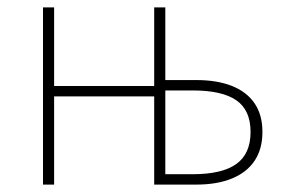

<svg xmlns="http://www.w3.org/2000/svg" viewBox="-20 -498 774 518"><path d="M96 0V-478H126V-266H396V-478H426V-282H510Q566 -282 606 -266Q646 -250 667 -219Q688 -188 688 -142Q688 -96 667 -64.5Q646 -33 606 -16.5Q566 0 510 0H396V-238H126V0ZM426 -28H500Q579 -28 617.5 -55.5Q656 -83 656 -142Q656 -201 617.5 -227.5Q579 -254 500 -254H426Z"/></svg>

Font: Source Sans 3 Variable
Style: Regular
Weight: 200
Designer: Paul D. Hunt
Foundry: Adobe Systems Incorporated
Version: Version 3.026